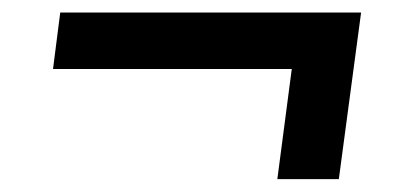

<svg xmlns="http://www.w3.org/2000/svg" viewBox="-20 -386 668 306"><path d="M76 -366H555.5L520 -100.5H422L445 -276H64.5Z"/></svg>

Font: Merriweather 20pt ExtraBold
Style: Italic
Weight: 800
Italic angle: -7.8°
Version: Version 2.101